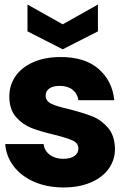

<svg xmlns="http://www.w3.org/2000/svg" viewBox="-20 -817 566 845"><path d="M3 -183H172Q175 -154 199 -136Q223 -118 258 -118Q290 -118 307.5 -130.5Q325 -143 325 -163Q325 -187 300 -198.5Q275 -210 219 -224Q159 -238 119 -253.5Q79 -269 50 -302.5Q21 -336 21 -393Q21 -441 47.5 -480.5Q74 -520 125.5 -543Q177 -566 248 -566Q353 -566 413.5 -514Q474 -462 483 -376H325Q321 -405 299.5 -422Q278 -439 243 -439Q213 -439 197 -427.5Q181 -416 181 -396Q181 -372 206.5 -360Q232 -348 286 -336Q348 -320 387 -304.5Q426 -289 455.5 -254.5Q485 -220 486 -162Q486 -113 458.5 -74.5Q431 -36 379.5 -14Q328 8 260 8Q187 8 130 -17Q73 -42 40 -85.5Q7 -129 3 -183ZM411 -679 256 -600 101 -679V-797L256 -710L411 -797Z"/></svg>

Font: Poppins A&M
Style: Bold-A&M
Weight: 700
Designer: Ninad Kale (Devanagari), Jonny Pinhorn (Latin)
Foundry: Indian Type Foundry
Version: 4.004